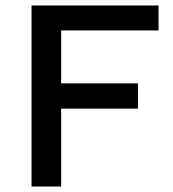

<svg xmlns="http://www.w3.org/2000/svg" viewBox="-20 -680 631 700"><path d="M558 -569H203V-376H483V-284H203V0H95V-660H558Z"/></svg>

Font: Kantumruy Pro Medium
Style: Regular
Weight: 500
Designer: Sovichet Tep
Foundry: Sovichet Tep
Version: Version 1.002